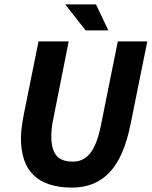

<svg xmlns="http://www.w3.org/2000/svg" viewBox="-20 -840 689 872"><path d="M155 -652H292L221 -295Q217 -275 215 -256Q213 -237 213 -219Q213 -164 235 -135Q257 -106 312 -106Q359 -106 390 -144.5Q421 -183 439 -274L515 -652H649L573 -276Q543 -126 477.5 -57Q412 12 308 12Q192 12 133.5 -43.5Q75 -99 75 -215Q75 -237 79 -265.5Q83 -294 88 -320ZM276 -820H416L472 -702H369Z"/></svg>

Font: mr_Source Sans Pro
Style: Bold Italic
Weight: 700
Italic angle: -11°
Designer: Paul D. Hunt
Foundry: Adobe Systems Incorporated
Version: Version 1.036;July 10, 2024;FontCreator 11.5.0.2430 64-bit